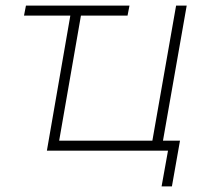

<svg xmlns="http://www.w3.org/2000/svg" viewBox="-20 -540 732 688"><path d="M66 -484H232L148 0H582L559 128H596L625 -36H564L649 -520H611L526 -36H192L270 -484H437L444 -520H73Z"/></svg>

Font: Fixel Display 20240404 ExLight
Style: Italic
Weight: 200
Italic angle: -10°
Designer: AlfaBravo + MacPaw
Foundry: Kyrylo Tkachov, Marchela Mozhyna, Serhii Makarenko, Maria Weinstein, Zakhar Kryvoshyya
Version: Version 1.211;Glyphs 3.2 (3225)